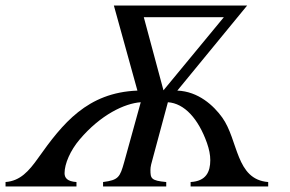

<svg xmlns="http://www.w3.org/2000/svg" viewBox="-75 -673 1048 693"><path d="M893 0V-16C775 -25 786 -167 727 -249C696 -292 641 -343 565 -346L817 -653H336L421 -346C240 -339 151 -227 63 -103C29 -55 -2 -20 -55 -16V0H201V-16C168 -18 158 -31 158 -48C158 -82 179 -130 212 -169C288 -259 375 -300 433 -304L373 -87C358 -34 353 -23 297 -16V0H525V-16C470 -21 468 -29 468 -60C468 -71 471 -83 479 -111L531 -304C591 -300 641 -244 672 -157C680 -134 684 -114 684 -95C684 -53 669 -19 613 -16V0ZM733 -611 515 -347 444 -611Z"/></svg>

Font: XITS
Style: Italic
Weight: 400
Italic angle: -16.33°
Designer: MicroPress Inc., with final additions and corrections provided by Coen Hoffman, Elsevier (retired)
Version: Version 1.107